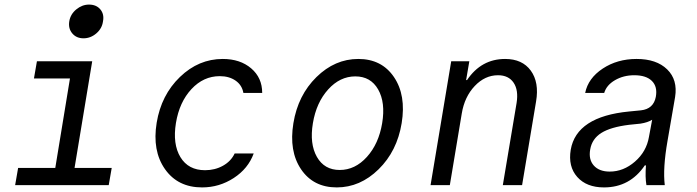

<svg xmlns="http://www.w3.org/2000/svg" viewBox="-20 -807 3040 837"><path d="M46 0 59 -75H221L285 -465H128L141 -540H382L305 -75H467L454 0ZM368 -787Q400 -787 417.5 -766Q435 -745 429 -714Q425 -683 400 -661.5Q375 -640 344 -640Q313 -640 295 -661.5Q277 -683 282 -714Q287 -745 312.5 -766Q338 -787 368 -787Z M1003 -138H1086Q1062 -72 999 -31Q936 10 861 10Q755 10 699 -70Q643 -150 663 -272Q683 -393 764.5 -471.5Q846 -550 951 -550Q1027 -550 1075 -509Q1123 -468 1123 -402H1041Q1035 -436 1007 -455.5Q979 -475 938 -475Q867 -475 814.5 -418.5Q762 -362 747 -271Q732 -179 766.5 -122Q801 -65 874 -65Q917 -65 952 -84.5Q987 -104 1003 -138Z M1630.5 -69Q1550 10 1448 10Q1346 10 1292.5 -69Q1239 -148 1259 -270Q1279 -392 1359.5 -471Q1440 -550 1542 -550Q1644 -550 1697.5 -471Q1751 -392 1731 -270Q1711 -148 1630.5 -69ZM1361.5 -123Q1394 -66 1461 -66Q1528 -66 1579.5 -123Q1631 -180 1646 -270Q1661 -360 1628.5 -417Q1596 -474 1529 -474Q1462 -474 1410.5 -417Q1359 -360 1344 -270Q1329 -180 1361.5 -123Z M1857 0 1947 -540H2026L2012 -458H2016Q2078 -550 2182 -550Q2257 -550 2294 -499Q2331 -448 2317 -365L2256 0H2172L2232 -358Q2241 -414 2219 -446.5Q2197 -479 2151 -479Q2094 -479 2049.5 -432Q2005 -385 1993 -312L1941 0Z M2839 -385Q2847 -429 2822 -454Q2797 -479 2745 -479Q2698 -479 2661 -457.5Q2624 -436 2614 -402H2531Q2544 -466 2607.5 -508Q2671 -550 2755 -550Q2842 -550 2888.5 -504.5Q2935 -459 2923 -384L2890 -193Q2869 -73 2878 0H2798Q2792 -35 2796 -86H2791Q2726 10 2613 10Q2537 10 2496.5 -35.5Q2456 -81 2468 -154Q2493 -299 2723 -321L2774 -326Q2829 -332 2839 -385ZM2823 -285Q2804 -273 2772 -268L2723 -263Q2642 -253 2601.5 -227.5Q2561 -202 2553 -156Q2545 -112 2568.5 -85.5Q2592 -59 2638 -59Q2698 -59 2748 -102.5Q2798 -146 2809 -210Z"/></svg>

Font: CommitMono
Style: Italic
Weight: 400
Monospace: yes
Designer: Eigil Nikolajsen
Foundry: Eigil Nikolajsen
Version: Version 1.143